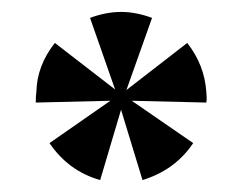

<svg xmlns="http://www.w3.org/2000/svg" viewBox="-20 -557 413 322"><path d="M326 -385 201 -388 304 -317Q274 -272 219 -255L183 -373L148 -255Q95 -270 63 -317L165 -388L40 -385Q40 -397 41 -403Q42 -447 72 -485L173 -407L131 -527Q158 -537 183 -537Q208 -537 235 -527L192 -406L294 -485Q323 -448 326 -403Q326 -400 326.5 -395.5Q327 -391 326 -385Z"/></svg>

Font: Katibeh
Style: Regular
Weight: 400
Designer: Arabic design by Kourosh Beigpour, Latin design by Eduardo Tunni, engineering by Lasse Fister
Version: Version 1.0010g